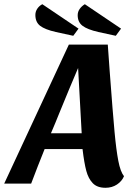

<svg xmlns="http://www.w3.org/2000/svg" viewBox="-64 -872 646 912"><path d="M437 20Q398 20 377 -1.5Q356 -23 346 -60Q336 -97 328 -164H148Q116 -85 84 0H-44L263 -660H448L457 -534Q472 -333 480 -246.5Q488 -160 498 -108Q508 -56 525 -35Q515 -11 491.5 4.5Q468 20 437 20ZM217 -333Q208 -311 198.5 -287.5Q189 -264 178 -239H324L307 -549Q268 -458 217 -333ZM284 -702 201 -720Q149 -732 126.5 -749.5Q104 -767 104 -801Q104 -817 113 -830.5Q122 -844 137 -852L309 -736ZM486 -702 403 -720Q351 -732 328 -749.5Q305 -767 305 -800Q305 -816 314.5 -829.5Q324 -843 339 -852L511 -736Z"/></svg>

Font: Sansita
Style: Bold Italic
Weight: 700
Italic angle: -11°
Designer: Pablo Cosgaya
Foundry: Omnibus-Type
Version: Version 1.006